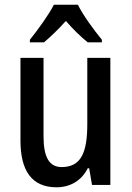

<svg xmlns="http://www.w3.org/2000/svg" viewBox="-20 -786 559 816"><path d="M311 -766H209C188 -724 142 -661 107 -617V-606H167C193 -628 228 -661 260 -697C291 -661 324 -629 353 -606H413V-617C378 -660 333 -721 311 -766ZM449 -540H351V-259C351 -138 325 -76 242 -76C189 -76 165 -118 165 -207V-540H67V-188C67 -61 115 10 220 10C277 10 326 -17 353 -71H359L371 0H449Z"/></svg>

Font: Noto Sans Gujarati UI Condensed Medium
Style: Regular
Weight: 500
Width: 3
Designer: Jelle Bosma - Monotype Design Team, Universal Thirst
Foundry: Monotype Imaging Inc.
Version: Version 2.106